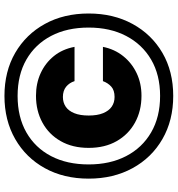

<svg xmlns="http://www.w3.org/2000/svg" viewBox="10 -762 760 819"><g transform="rotate(-90 389.5 -352.0)"><path d="M390.2 -712.5Q494.8 -712.5 573.9 -666.7Q652.9 -620.9 697.4 -540.1Q741.9 -459.3 741.9 -353.3Q741.9 -247.8 697.4 -166.2Q652.9 -84.6 573.9 -38.6Q494.8 7.4 390.2 7.4Q286.2 7.4 206.4 -38.6Q126.6 -84.6 82.1 -166.2Q37.5 -247.8 37.5 -353.3Q37.5 -459.3 82.1 -540.1Q126.6 -620.9 206.4 -666.7Q286.2 -712.5 390.2 -712.5ZM390.2 -656.4Q300.4 -656.4 234.7 -619Q169 -581.5 133.6 -513.6Q98.1 -445.7 98.1 -353.3Q98.1 -261.9 133.6 -193.5Q169 -125 234.7 -86.8Q300.4 -48.6 390.2 -48.6Q480.1 -48.6 545.3 -86.8Q610.5 -125 646.2 -193.5Q681.9 -261.9 681.9 -353.3Q681.9 -445.7 646.2 -513.6Q610.5 -581.5 545.3 -619Q480.1 -656.4 390.2 -656.4ZM390.9 -578Q326.8 -578 276.5 -550.5Q226.2 -523.1 197.5 -472.6Q168.7 -422.2 168.7 -353.2Q168.7 -284.3 197.5 -233.8Q226.2 -183.4 276.5 -155.7Q326.8 -128 390.9 -128Q444 -128 487.3 -148.6Q530.7 -169.2 560.2 -206.1Q589.8 -243.1 599.6 -292.4H453.4Q445.6 -270.9 430 -256.9Q414.5 -242.8 385.7 -242.8Q362.2 -242.8 344.4 -255Q326.7 -267.3 316.7 -291.8Q306.7 -316.4 306.7 -353.2Q306.7 -390.1 316.7 -414.6Q326.7 -439.2 344.4 -451.2Q362.2 -463.2 385.7 -463.2Q412.6 -463.2 429.6 -449.4Q446.5 -435.5 453.4 -413.6H599.6Q589.8 -465.3 560.2 -501.8Q530.7 -538.2 487.3 -558.1Q444 -578 390.9 -578Z"/></g></svg>

Font: Poppins Variable
Style: Regular
Weight: 100
Designer: Jonny Pinhorn
Foundry: Indian Type Foundry
Version: Version 6.000